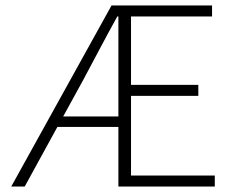

<svg xmlns="http://www.w3.org/2000/svg" viewBox="-20 -679 849 699"><path d="M283 -388 210 -255H411V-619H407Q376 -563 345.5 -505.5Q315 -448 283 -388ZM21 0 386 -659H752V-619H457V-370H702V-330H457V-40H762V0H411V-217H189L70 0Z"/></svg>

Font: hySource Sans Pro Light
Style: Regular
Weight: 300
Designer: Paul D. Hunt
Foundry: Adobe Systems Incorporated
Version: Version 2.021;PS 2.000;hotconv 1.0.86;makeotf.lib2.5.63406